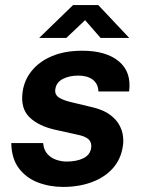

<svg xmlns="http://www.w3.org/2000/svg" viewBox="-20 -727 558 757"><path d="M228.5 10Q175.5 10 129.2 -7.8Q83 -25.5 54.2 -63.8Q25.5 -102 24.5 -163H150Q152.5 -135.5 167.2 -119.5Q182 -103.5 202.5 -96.8Q223 -90 242 -90Q282.5 -90 309 -103.2Q335.5 -116.5 339.5 -144Q342.5 -165 329.5 -177.5Q316.5 -190 283 -196.5L197.5 -215.5Q132 -230 96.2 -264.8Q60.5 -299.5 69 -363.5Q75 -410 104.5 -447Q134 -484 184.5 -505.5Q235 -527 304.5 -527Q398.5 -527 448.8 -485Q499 -443 489 -366.5H368Q367 -396.5 345.8 -412.8Q324.5 -429 289 -429Q253 -429 227.2 -415.5Q201.5 -402 198 -374.5Q195 -354 212.8 -342.2Q230.5 -330.5 270 -322L349 -303Q390 -292.5 414.2 -274.2Q438.5 -256 450.2 -234.5Q462 -213 464.8 -191.2Q467.5 -169.5 464.5 -152Q457.5 -100.5 425.5 -64.2Q393.5 -28 342.5 -9Q291.5 10 228.5 10ZM134.5 -577.5 268 -707H367.5L489.5 -577.5H376.5L315.5 -647.5L241.5 -577.5Z"/></svg>

Font: Public Sans Thin
Style: Bold Italic
Weight: 700
Italic angle: -8°
Version: Version 2.001